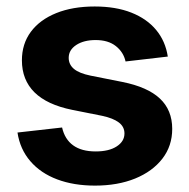

<svg xmlns="http://www.w3.org/2000/svg" viewBox="-20 -564 587 595"><path d="M274.4 11.2Q208.5 11.2 157.2 -8.1Q106 -27.3 74 -64.5Q42 -101.6 34.2 -153.3L172.4 -168.9Q180.7 -132.3 206.8 -113.5Q232.9 -94.7 276.4 -94.7Q317.9 -94.7 341.8 -110.4Q365.7 -126 365.7 -150.4Q365.7 -171.4 348.1 -184.6Q330.6 -197.8 296.4 -205.1L203.6 -223.6Q126 -239.3 86.9 -277.8Q47.9 -316.4 47.9 -377Q47.9 -428.2 75.7 -465.6Q103.5 -502.9 154.3 -523.4Q205.1 -543.9 273.4 -543.9Q338.9 -543.9 387 -524.9Q435.1 -505.9 463.9 -471.2Q492.7 -436.5 500 -388.7L369.1 -373.5Q362.8 -402.3 339.1 -421.1Q315.4 -439.9 276.4 -439.9Q239.7 -439.9 216.3 -424.6Q192.9 -409.2 192.9 -384.8Q192.9 -364.3 209 -350.6Q225.1 -336.9 260.7 -329.6L358.9 -310.1Q437.5 -294.4 475.6 -258.5Q513.7 -222.7 513.7 -164.6Q513.7 -111.8 483.2 -72.3Q452.6 -32.7 398.7 -10.7Q344.7 11.2 274.4 11.2Z"/></svg>

Font: Inter 20pt
Style: Bold
Weight: 700
Version: Version 4.001;git-66647c0bb